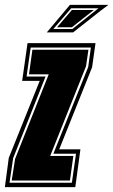

<svg xmlns="http://www.w3.org/2000/svg" viewBox="-53 -768 465 788"><path d="M-33 0 -17 -120 110 -436H38L60 -591H339L325 -492L190 -155H277L256 0ZM-14 -18H242L259 -137H166L309 -493L320 -573H73L56 -454H134L1 -119ZM-5 -27 9 -116 147 -463H66L80 -564H310L300 -496L153 -128H248L234 -27ZM139 -635 234 -748H392L360 -724L247 -635ZM166 -649H244L351 -734H239ZM181 -656 242 -727H332L242 -656Z"/></svg>

Font: Alumni Sans Collegiate One SC
Style: Italic
Weight: 400
Italic angle: -8°
Designer: Robert E. Leuschke
Foundry: Robert E. Leuschke
Version: Version 1.100